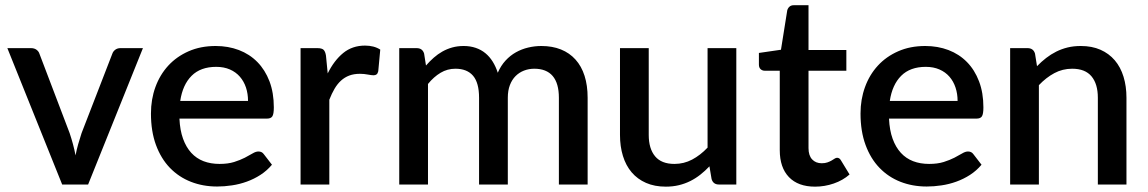

<svg xmlns="http://www.w3.org/2000/svg" viewBox="-20 -690 4293 718"><path d="M514.5 -510 309.5 0H212.5L7.5 -510H96Q108.5 -510 116.8 -503.8Q125 -497.5 127.5 -489L240.5 -192Q247.5 -171 253 -150.5Q258.5 -130 262.5 -109Q266.5 -130 272.2 -150.2Q278 -170.5 285 -192L400 -489Q403 -498 411 -504Q419 -510 430.5 -510Z M907.5 -312.5Q907.5 -339.5 899.8 -362.8Q892 -386 877 -403.2Q862 -420.5 839.8 -430.2Q817.5 -440 788.5 -440Q730 -440 696.5 -406.5Q663 -373 654 -312.5ZM651 -246.5Q653 -203 664.5 -171.2Q676 -139.5 695.2 -118.5Q714.5 -97.5 741.2 -87.2Q768 -77 801 -77Q832.5 -77 855.5 -84.2Q878.5 -91.5 895.5 -100.2Q912.5 -109 924.5 -116.2Q936.5 -123.5 946.5 -123.5Q959.5 -123.5 966.5 -113.5L997 -74Q978 -51.5 954 -36Q930 -20.5 903 -10.8Q876 -1 847.5 3.2Q819 7.5 792 7.5Q739 7.5 693.8 -10.2Q648.5 -28 615.2 -62.5Q582 -97 563.2 -148Q544.5 -199 544.5 -265.5Q544.5 -318.5 561.2 -364.5Q578 -410.5 609.2 -444.5Q640.5 -478.5 685.2 -498.2Q730 -518 786.5 -518Q833.5 -518 873.5 -502.8Q913.5 -487.5 942.5 -458Q971.5 -428.5 987.8 -385.8Q1004 -343 1004 -288.5Q1004 -263.5 998.5 -255Q993 -246.5 978.5 -246.5Z M1205.5 -415.5Q1229.5 -464 1263.5 -491.8Q1297.5 -519.5 1345 -519.5Q1361.5 -519.5 1376 -515.8Q1390.5 -512 1402 -504.5L1394.5 -423.5Q1392.5 -415 1388.2 -411.8Q1384 -408.5 1377 -408.5Q1369.5 -408.5 1355.5 -411.2Q1341.5 -414 1326 -414Q1303.5 -414 1286.2 -407.5Q1269 -401 1255.2 -388.5Q1241.5 -376 1231 -358Q1220.5 -340 1211.5 -317V0H1104V-510H1166.5Q1183.5 -510 1190 -503.8Q1196.5 -497.5 1199 -482Z M1473 0V-510H1538Q1560 -510 1566 -489.5L1573 -445Q1587 -461 1602 -474.2Q1617 -487.5 1634.2 -497.2Q1651.5 -507 1671.2 -512.5Q1691 -518 1714 -518Q1738.5 -518 1759 -511Q1779.5 -504 1795.2 -491Q1811 -478 1822.5 -459.5Q1834 -441 1841.5 -418Q1853 -444.5 1870.5 -463.5Q1888 -482.5 1909.5 -494.5Q1931 -506.5 1955.2 -512.2Q1979.5 -518 2004.5 -518Q2045.5 -518 2077.8 -505Q2110 -492 2132.2 -467.2Q2154.5 -442.5 2166 -406.5Q2177.5 -370.5 2177.5 -324.5V0H2070V-324.5Q2070 -378.5 2046.8 -405.8Q2023.5 -433 1978 -433Q1957.5 -433 1939.5 -426Q1921.5 -419 1908 -405.5Q1894.5 -392 1886.8 -371.8Q1879 -351.5 1879 -324.5V0H1771.5V-324.5Q1771.5 -380.5 1749 -406.8Q1726.5 -433 1683 -433Q1653 -433 1627.5 -417.8Q1602 -402.5 1580.5 -376V0Z M2733.5 -510V0H2668.5Q2647 0 2641 -20.5L2633 -68Q2617 -51 2599.2 -37Q2581.5 -23 2561.5 -13Q2541.5 -3 2518.8 2.5Q2496 8 2470 8Q2428 8 2396 -6Q2364 -20 2342.2 -45.5Q2320.5 -71 2309.5 -106.8Q2298.5 -142.5 2298.5 -185.5V-510H2406V-185.5Q2406 -134 2429.8 -105.5Q2453.5 -77 2502 -77Q2537.5 -77 2568.2 -93.2Q2599 -109.5 2626 -138V-510Z M3028 8Q2964.5 8 2930.2 -27.8Q2896 -63.5 2896 -128.5V-425.5H2840Q2831 -425.5 2824.5 -431.2Q2818 -437 2818 -448.5V-492L2900.5 -504L2924 -651.5Q2926.5 -660 2932.5 -665.2Q2938.5 -670.5 2948.5 -670.5H3003.5V-503H3145V-425.5H3003.5V-136Q3003.5 -108.5 3017 -94Q3030.5 -79.5 3053 -79.5Q3065.5 -79.5 3074.5 -82.8Q3083.5 -86 3090 -89.8Q3096.5 -93.5 3101.2 -96.8Q3106 -100 3110.5 -100Q3119.5 -100 3125 -90L3157 -37.5Q3132 -15.5 3098 -3.8Q3064 8 3028 8Z M3561 -312.5Q3561 -339.5 3553.2 -362.8Q3545.5 -386 3530.5 -403.2Q3515.5 -420.5 3493.2 -430.2Q3471 -440 3442 -440Q3383.5 -440 3350 -406.5Q3316.5 -373 3307.5 -312.5ZM3304.5 -246.5Q3306.5 -203 3318 -171.2Q3329.5 -139.5 3348.8 -118.5Q3368 -97.5 3394.8 -87.2Q3421.5 -77 3454.5 -77Q3486 -77 3509 -84.2Q3532 -91.5 3549 -100.2Q3566 -109 3578 -116.2Q3590 -123.5 3600 -123.5Q3613 -123.5 3620 -113.5L3650.5 -74Q3631.5 -51.5 3607.5 -36Q3583.5 -20.5 3556.5 -10.8Q3529.5 -1 3501 3.2Q3472.5 7.5 3445.5 7.5Q3392.5 7.5 3347.2 -10.2Q3302 -28 3268.8 -62.5Q3235.5 -97 3216.8 -148Q3198 -199 3198 -265.5Q3198 -318.5 3214.8 -364.5Q3231.5 -410.5 3262.8 -444.5Q3294 -478.5 3338.8 -498.2Q3383.5 -518 3440 -518Q3487 -518 3527 -502.8Q3567 -487.5 3596 -458Q3625 -428.5 3641.2 -385.8Q3657.5 -343 3657.5 -288.5Q3657.5 -263.5 3652 -255Q3646.5 -246.5 3632 -246.5Z M3858 -442.5Q3874.5 -459.5 3892.2 -473.2Q3910 -487 3930 -497Q3950 -507 3972.5 -512.5Q3995 -518 4021.5 -518Q4063.5 -518 4095.2 -504Q4127 -490 4148.8 -464.5Q4170.5 -439 4181.5 -403.2Q4192.5 -367.5 4192.5 -324.5V0H4085.5V-324.5Q4085.5 -376 4061.8 -404.5Q4038 -433 3989.5 -433Q3953.5 -433 3922.8 -416.5Q3892 -400 3865 -371.5V0H3757.5V-510H3822.5Q3844.5 -510 3850.5 -489.5Z"/></svg>

Font: LatoLatin Semibold
Style: Regular
Weight: 600
Designer: Lukasz Dziedzic with Adam Twardoch and Botio Nikoltchev
Foundry: tyPoland Lukasz Dziedzic
Version: Version 2.015; 2015-08-06; http://www.latofonts.com/